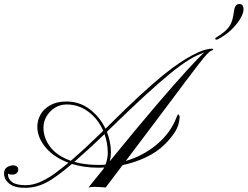

<svg xmlns="http://www.w3.org/2000/svg" viewBox="-20 -926 1224 949"><path d="M103.5 2.4Q51.8 2.4 25.9 -18.3Q0 -39.1 0 -68.8Q0 -90.8 15.4 -99.9Q30.8 -108.9 45.9 -108.9Q54.2 -108.9 62.3 -104Q70.3 -99.1 70.3 -86.9Q70.3 -77.6 62.3 -70.3Q54.2 -63 43 -63Q36.6 -63 30.5 -63.7Q24.4 -64.5 19.5 -67.9V-64.5Q19.5 -41 39.8 -25.9Q60.1 -10.7 107.4 -10.7Q140.1 -10.7 174.3 -24.9Q208.5 -39.1 245.6 -64.5Q263.7 -77.6 281.5 -91.8Q299.3 -106 318.4 -121.6Q247.6 -147.9 207.3 -195.1Q167 -242.2 164.6 -293.9Q163.1 -328.1 179.2 -357.7Q195.3 -387.2 228 -405.8Q260.7 -424.3 308.1 -424.3Q374 -424.3 424.3 -385.5Q474.6 -346.7 501.5 -289.6L514.6 -302.7Q605 -393.1 671.4 -454.1Q737.8 -515.1 785.6 -554Q833.5 -592.8 868.4 -615.7Q903.3 -638.7 930.2 -652.8Q966.3 -671.9 989.7 -678.7Q1013.2 -685.5 1025.4 -685.5Q1034.2 -685.5 1034.2 -681.2Q1034.2 -679.2 1024.4 -675.3Q1017.1 -672.9 1003.4 -658.7Q989.7 -644.5 963.4 -610.6Q937 -576.7 891.4 -515.9Q845.7 -455.1 775.1 -360.6Q704.6 -266.1 601.6 -130.4Q690.4 -156.7 757.3 -213.9Q824.2 -271 852.5 -346.2Q858.4 -360.8 860.4 -360.8Q861.8 -360.8 865 -356.7Q868.2 -352.5 868.2 -346.7Q865.2 -304.7 844.2 -272.7Q823.2 -240.7 793.9 -211.9Q754.9 -173.8 700.7 -148.2Q646.5 -122.6 585.9 -109.9L502.4 0.5Q487.3 -0.5 471.4 -1.5Q455.6 -2.4 445.8 -2.4Q437.5 -2.4 430.9 -1.5Q424.3 -0.5 417.5 0.5Q436 -22.9 454.1 -45.2Q472.2 -67.4 489.7 -88.9Q493.7 -94.7 495.1 -98.1Q487.3 -97.7 479.7 -97.4Q472.2 -97.2 464.4 -97.2Q428.7 -97.2 396.2 -102.1Q363.8 -106.9 335.4 -115.7Q300.8 -86.4 274.7 -66.9Q248.5 -47.4 229.5 -35.6Q198.2 -16.1 167 -6.8Q135.7 2.4 103.5 2.4ZM522.5 -128.9Q660.2 -297.9 754.2 -407.7Q848.1 -517.6 905.3 -579.8Q962.4 -642.1 989.3 -667Q973.6 -660.6 956.8 -653.3Q939.9 -646 916.5 -631.8Q877 -607.9 825 -565.7Q772.9 -523.4 702.9 -459.5Q632.8 -395.5 539.6 -304.7L508.3 -274.4Q518.1 -250 523.2 -224.1Q528.3 -198.2 528.3 -172.4Q528.3 -150.4 522.5 -128.9ZM330.1 -131.3Q363.8 -160.2 402.6 -196Q441.4 -231.9 490.2 -279.3Q465.3 -337.4 417.2 -373.5Q369.1 -409.7 309.1 -409.7Q277.8 -409.7 251.7 -393.6Q225.6 -377.4 210.2 -351.3Q194.8 -325.2 194.8 -294.9Q194.8 -244.1 228.5 -199.7Q262.2 -155.3 330.1 -131.3ZM467.3 -110.8Q484.9 -110.8 501.5 -112.3Q507.3 -127.4 510 -143.1Q512.7 -158.7 512.7 -169.4Q512.7 -217.8 496.6 -263.2Q452.1 -220.2 414.8 -186.3Q377.4 -152.3 347.2 -126Q400.4 -110.8 467.3 -110.8ZM1049.8 -730Q1043.9 -730 1043.9 -734.9Q1043.9 -737.8 1046.9 -739.5Q1049.8 -741.2 1056.2 -745.6Q1070.3 -753.9 1087.9 -768.3Q1105.5 -782.7 1117.2 -801.3Q1124 -813 1128.4 -828.6Q1132.8 -844.2 1136.7 -871.6Q1141.1 -906.2 1162.6 -906.2Q1183.6 -906.2 1183.6 -879.4Q1183.6 -861.3 1169.2 -836.2Q1154.8 -811 1130.1 -785.6Q1105.5 -760.3 1073.7 -741.2Q1055.7 -730 1049.8 -730Z"/></svg>

Font: Pinyon Script
Style: Regular
Weight: 400
Designer: Nicole Fally, Eben Sorkin
Foundry: Sorkin Type Co.
Version: Version 1.008; ttfautohint (v1.8.4.7-5d5b)